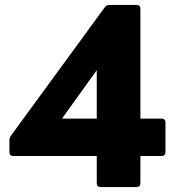

<svg xmlns="http://www.w3.org/2000/svg" viewBox="-20 -754 709 774"><path d="M386 0Q370 0 370 -16V-125H34Q18 -125 18 -141V-188Q18 -198 24 -207L402 -724Q408 -734 421 -734H530Q546 -734 546 -718V-276H631Q647 -276 647 -260V-141Q647 -125 631 -125H546V-16Q546 0 530 0ZM230 -276H370V-471Z"/></svg>

Font: LINE Seed Sans App ExtraBold
Style: Regular
Weight: 800
Designer: LINE VX Design & Dalton Maag Ltd & Sandoll Inc
Foundry: Dalton Maag Ltd
Version: Version 1.003